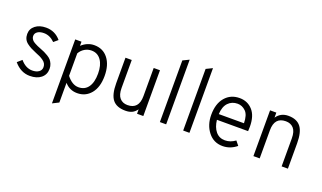

<svg xmlns="http://www.w3.org/2000/svg" viewBox="-87 -1267 3373 2014"><g transform="rotate(20 1599.0 -259.5)"><path d="M234 12Q133 12 58 -77L107 -120Q166 -50 240 -50Q284 -50 312 -69.5Q340 -89 340 -124Q340 -146 330 -163.5Q320 -181 298.5 -195.5Q277 -210 260 -218Q243 -226 213 -238Q177 -253 154 -265Q131 -277 107 -295Q83 -313 71.5 -337.5Q60 -362 60 -393Q60 -451 106 -487Q152 -523 225 -523Q326 -523 391 -445L345 -406Q290 -461 223 -461Q179 -461 152.5 -443Q126 -425 126 -394Q126 -379 133 -366Q140 -353 149 -344.5Q158 -336 177 -325.5Q196 -315 207 -310.5Q218 -306 243 -296Q273 -284 290 -276.5Q307 -269 332.5 -253.5Q358 -238 371.5 -222.5Q385 -207 395.5 -182.5Q406 -158 406 -128Q406 -64 359.5 -26Q313 12 234 12Z M763 12Q678 12 623 -52V168L553 203V-511H623V-465Q687 -523 763 -523Q861 -523 917.5 -450.5Q974 -378 974 -256Q974 -130 915.5 -59Q857 12 763 12ZM755 -51Q825 -51 863 -104Q901 -157 901 -256Q901 -350 862 -405Q823 -460 755 -460Q714 -460 679 -439Q644 -418 623 -381V-130Q684 -51 755 -51Z M1429 0V-49Q1403 -15 1373.5 -1.5Q1344 12 1302 12Q1203 12 1158.5 -44Q1114 -100 1114 -226V-511H1184V-199Q1184 -123 1216 -87Q1248 -51 1302 -51Q1429 -51 1429 -197V-511H1499V0Z M1684 0V-688L1754 -722V0Z M1944 0V-688L2014 -722V0Z M2386 12Q2286 12 2225 -66Q2164 -144 2164 -256Q2164 -381 2225 -452Q2286 -523 2386 -523Q2474 -523 2531 -460.5Q2588 -398 2588 -276Q2588 -249 2586 -227H2238Q2247 -147 2286 -100Q2325 -53 2389 -53Q2450 -53 2504 -93L2542 -46Q2472 12 2386 12ZM2236 -290H2517Q2516 -383 2476.5 -421.5Q2437 -460 2386 -460Q2322 -460 2281 -417Q2240 -374 2236 -290Z M3043 0V-312Q3043 -389 3011 -424.5Q2979 -460 2924 -460Q2798 -460 2798 -314V0H2728V-511H2798V-455Q2845 -523 2930 -523Q3024 -523 3068.5 -466Q3113 -409 3113 -283V0Z"/></g></svg>

Font: Overpass Light
Style: Regular
Weight: 300
Designer: Delve Withrington, Thomas Jockin
Foundry: Delve Fonts
Version: Version 3.000;DELV;Overpass